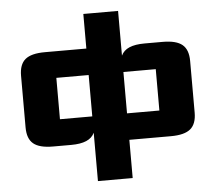

<svg xmlns="http://www.w3.org/2000/svg" viewBox="-59 -766 1178 1046"><g transform="rotate(-5 529.5 -243.0)"><path d="M207.1 5Q132.8 5 100 -22.4Q67.1 -49.7 67.1 -111.5V-394.1Q67.1 -455.8 99.8 -483.3Q132.6 -510.8 207.1 -510.8H434.4V-700H624.4V-455.5Q637.6 -483.8 669.3 -497.3Q701 -510.8 752.6 -510.8H851.7Q926 -510.8 958.9 -483.4Q991.8 -456.1 991.8 -394.3V-111.6Q991.8 -50 959 -22.5Q926.3 5 851.7 5H624.4V214H434.4V-50.5Q421.3 -22.2 389.6 -8.6Q357.9 5 306.2 5ZM434.4 -139.8V-366H257.6Q257.6 -366 257.6 -366Q257.6 -366 257.6 -366V-139.8Q257.6 -139.8 257.6 -139.8Q257.6 -139.8 257.6 -139.8ZM624.4 -139.8H801.3Q801.3 -139.8 801.3 -139.8Q801.3 -139.8 801.3 -139.8V-366Q801 -366 801 -366Q801 -366 801 -366H624.4Z"/></g></svg>

Font: Science Gothic
Style: Regular
Weight: 400
Designer: Thomas Phinney, Vassil Kateliev, Brandon Buerkle
Foundry: Font Detective LLC
Version: Version 1.018